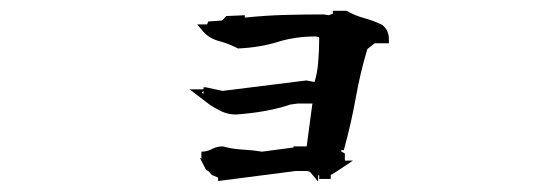

<svg xmlns="http://www.w3.org/2000/svg" viewBox="-20 -358 1040 358"><path d="M355.5 -75.2Q365.2 -75.2 373 -79.1Q383.8 -85 394.5 -85H395.5Q413.6 -80.1 432.4 -79.1Q451.2 -78.1 468.8 -75.2L527.3 -83V-85H551.8L562.5 -165H535.6L521.5 -163.1Q480 -148.9 420.4 -144.5H419.9Q406.7 -144.5 395 -149.4Q384.3 -154.3 372.6 -161.6L333.5 -191.4H356.4H359.4V-195.3H362.3H363.3L395 -188.5L551.3 -208L566.4 -205.1Q571.8 -222.2 573.2 -241.2Q575.2 -264.2 575.2 -287.1L574.2 -289.1L567.9 -290Q531.2 -290 499.5 -280.3Q465.3 -269.5 423.8 -267.6Q408.2 -275.9 390.6 -280.8Q369.6 -286.1 358.4 -299.8L347.7 -312.5H366.2L368.2 -317.9L394 -319.8L401.9 -328.1L436.5 -329.6V-325.2H437Q474.1 -329.1 509.5 -330.1Q544.9 -331.1 583 -331.1H583.5L592.8 -329.6L600.6 -332.5V-337.9H626Q642.6 -328.6 659.2 -324.2Q675.8 -319.8 692.9 -311.5Q699.7 -305.7 702.4 -299.1Q705.1 -292.5 705.1 -285.2V-277.3H678.7L665 -266.6Q651.9 -223.6 643.6 -176.8Q634.8 -127.9 621.1 -78.1H616.2V-75.7L623 -71.8V-58.6H638.2L607.4 -38.1L596.7 -31.7V-24.4H575.2V-31.2H573.2V-19.5Q559.1 -36.1 558.8 -36.6Q558.6 -37.1 557.9 -37.6Q557.1 -38.1 556.2 -38.1Q554.2 -39.1 550.8 -39.1H530.8L386.7 -20.5V-26.9L375 -31.7L369.1 -38.6L364.3 -41L352.5 -64L355.5 -62ZM359.4 -182.6V-188.5L356.4 -185.5Z"/></svg>

Font: Bakudai
Style: Bold
Weight: 700
Version: Version 1.48